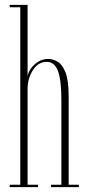

<svg xmlns="http://www.w3.org/2000/svg" viewBox="-20 -770 364 790"><path d="M20 0V-10H63.5V-740H20V-750H93.5V-454.5Q95 -470 106.5 -487Q118 -504 136.8 -515.8Q155.5 -527.5 178 -527.5Q197.5 -527.5 217 -516.2Q236.5 -505 249.5 -472Q262.5 -439 262.5 -373.5V-10H304.5V0H190V-10H232.5V-360Q232.5 -440.5 218.5 -478Q204.5 -515.5 172 -515.5Q138 -515.5 116.5 -483Q95 -450.5 93.5 -409V-10H136.5V0Z"/></svg>

Font: Imbue 100pt Thin
Style: Regular
Weight: 100
Designer: Tyler Finck
Foundry: Etcetera Type Company
Version: Version 1.102; ttfautohint (v1.8.3)